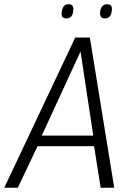

<svg xmlns="http://www.w3.org/2000/svg" viewBox="-49 -886 617 906"><path d="M-29 0 306 -709H375L490 0H426L395 -196H128L35 0ZM148 -246H391L331 -643ZM446 -799Q434 -799 428.5 -805.5Q423 -812 423 -824Q424 -844 432.5 -855Q441 -866 456 -866Q469 -866 474.5 -859.5Q480 -853 479 -840Q478 -820 469.5 -809.5Q461 -799 446 -799ZM264 -799Q252 -799 246.5 -805Q241 -811 242 -823Q243 -843 250.5 -854.5Q258 -866 275 -866Q287 -866 292.5 -859.5Q298 -853 297 -840Q296 -819 287.5 -809Q279 -799 264 -799Z"/></svg>

Font: Georama ExtraCondensed Thin Light
Style: Italic
Weight: 300
Italic angle: -9°
Version: Version 1.001